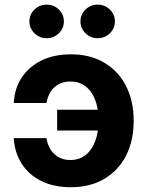

<svg xmlns="http://www.w3.org/2000/svg" viewBox="-20 -783 627 814"><path d="M279.9 10.7Q208.1 10.7 155.1 -15.6Q102.1 -41.8 72 -88.9Q42 -136 38.3 -197.4H177Q184 -153.8 211.2 -129.2Q238.4 -104.6 278.3 -104.6Q314.7 -104.6 341.4 -124.7Q368.1 -144.8 382.8 -182.4Q397.6 -219.9 397.6 -272.5Q397.6 -324.8 382.7 -361.8Q367.9 -398.7 341.1 -418.1Q314.3 -437.5 278.3 -437.5Q249.8 -437.5 228.6 -425.9Q207.4 -414.3 194.5 -393.8Q181.5 -373.2 177 -346.2H38.3Q41.7 -408.7 72.7 -455.1Q103.7 -501.4 156.9 -527.1Q210.1 -552.7 280.3 -552.7Q362.7 -552.7 422.5 -517Q482.4 -481.3 514.6 -417.8Q546.8 -354.3 546.8 -270.6Q546.8 -187.7 514.9 -124.4Q483.1 -61 423.2 -25.2Q363.3 10.7 279.9 10.7ZM222.2 -229.6V-317.7H412.1V-229.6ZM394.2 -621Q364 -621 342.5 -642Q321.1 -663 321.1 -692.3Q321.1 -721.8 342.5 -742.6Q364 -763.4 394.2 -763.4Q424.5 -763.4 445.8 -742.6Q467.1 -721.8 467.1 -692.3Q467.1 -662.8 445.8 -641.9Q424.5 -621 394.2 -621ZM177.9 -621Q147.6 -621 126.2 -642Q104.7 -663 104.7 -692.3Q104.7 -721.8 126.2 -742.6Q147.6 -763.4 177.9 -763.4Q208.1 -763.4 229.4 -742.6Q250.8 -721.8 250.8 -692.3Q250.8 -662.8 229.4 -641.9Q208.1 -621 177.9 -621Z"/></svg>

Font: Inter Variable LoSnoCo
Style: Regular
Weight: 400
Designer: Rasmus Andersson
Foundry: rsms
Version: Version 4.000;git-a52131595; featfreeze: case,dlig,ss01,ss02